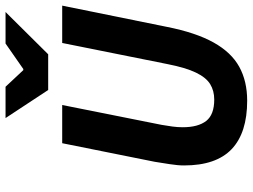

<svg xmlns="http://www.w3.org/2000/svg" viewBox="-129 -766 907 689"><g transform="rotate(-90 324.5 -421.5)"><path d="M307.6 12Q192.4 12 133.8 -43.7Q75.3 -99.4 75.3 -214.5Q75.3 -237.1 79.9 -265.9Q84.4 -294.7 88.4 -319.7L155.1 -651.8H292.2L220.9 -294.7Q217.4 -274.8 214.9 -256.1Q212.4 -237.4 212.4 -219.4Q212.4 -164.2 234.9 -135.2Q257.4 -106.2 311.6 -106.2Q343.3 -106.2 367.1 -120.8Q390.9 -135.4 408.5 -172Q426.2 -208.7 439 -274.1L514.8 -651.8H648.8L572.6 -276.3Q552 -172.1 516.5 -108.5Q481 -44.9 429.4 -16.5Q377.7 12 307.6 12ZM346 -702.1 245.3 -855.1H357.7L417.3 -791.4H421.3L512.8 -855.1H625.9L474.2 -702.1Z"/></g></svg>

Font: Source Sans 3 VF
Style: Italic
Weight: 200
Italic angle: -11°
Designer: Paul D. Hunt
Foundry: Adobe Systems Incorporated
Version: Version 3.042;hotconv 1.0.118;makeotfexe 2.5.65603